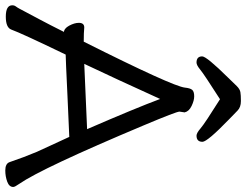

<svg xmlns="http://www.w3.org/2000/svg" viewBox="-132 -814 953 744"><g transform="rotate(90 345.0 -441.5)"><path d="M220 -291 473 -302Q391 -491 356 -585Q278 -413 220 -291ZM633 15Q607 15 601 -1Q582 -57 561 -107L503 -233L345 -226Q199 -219 184 -219Q101 -47 87 -8Q79 13 37 13Q-7 13 -7 -12Q-7 -20 -2.5 -26Q2 -32 6 -39.5Q10 -47 19.5 -65Q29 -83 48.5 -119.5Q68 -156 96 -212H99Q83 -212 72 -232.5Q61 -253 61 -270Q61 -291 79 -291Q98 -289 134 -289Q307 -634 312 -681Q314 -701 320.5 -709Q327 -717 346 -717Q362 -717 383 -707Q404 -697 408 -680L405 -660Q405 -648 458 -522Q624 -127 685 -39Q697 -22 697 -16Q697 0 676.5 7.5Q656 15 633 15ZM498 -726Q488 -726 469.5 -742Q451 -758 357 -817Q260 -755 242.5 -740.5Q225 -726 215 -726Q191 -726 191 -748Q191 -765 274 -849Q294 -870 306 -882Q318 -894 329.5 -896Q341 -898 364 -898Q388 -898 401 -885Q414 -872 434 -853Q522 -768 522 -749Q522 -726 498 -726Z"/></g></svg>

Font: LXGW WenKai Lite Medium
Style: Regular
Weight: 500
Designer: LXGW / Fontworks Inc.
Foundry: LXGW / Fontworks Inc.
Version: Version 1.511; March 25, 2025